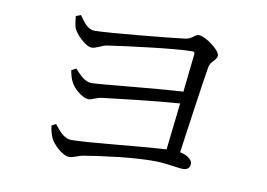

<svg xmlns="http://www.w3.org/2000/svg" viewBox="-68 -766 1137 819"><g transform="rotate(10 500.0 -357.0)"><path d="M197 -182 179 -172C180 -155 187 -132 192 -121C201 -98 246 -53 276 -53C293 -53 316 -66 336 -69C426 -84 549 -99 636 -99C688 -99 741 -87 762 -87C784 -87 793 -98 793 -115C793 -133 767 -150 739 -155C755 -269 780 -447 794 -532C798 -560 826 -568 826 -589C826 -613 759 -661 732 -661C713 -661 709 -641 676 -636C614 -628 345 -602 290 -602C257 -602 239 -634 221 -658L200 -650C201 -636 204 -613 208 -600C216 -577 262 -529 290 -529C308 -529 330 -545 352 -549C447 -563 644 -588 716 -588C724 -588 727 -585 726 -578L708 -412C581 -405 351 -380 316 -380C283 -380 261 -409 241 -430L221 -419C223 -406 229 -381 236 -370C246 -346 288 -310 314 -310C332 -310 345 -323 374 -326C460 -336 590 -352 703 -360L680 -157C569 -151 344 -126 274 -126C238 -126 217 -158 197 -182Z"/></g></svg>

Font: Harano Aji Mincho KR
Style: Regular
Weight: 400
Foundry: Masamichi Hosoda
Version: HaranoAjiMinchoKR-Regular version 20230610;ttx 4.39.4